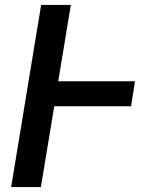

<svg xmlns="http://www.w3.org/2000/svg" viewBox="-20 -755 640 775"><path d="M25 0 146 -735H266L215 -427H525L509 -326H199L145 0Z"/></svg>

Font: Iosevka Curly Extended Oblique
Style: Bold
Weight: 700
Width: 7
Italic angle: -9°
Monospace: yes
Designer: Belleve Invis
Foundry: Belleve Invis
Version: Version 11.1.0; ttfautohint (v1.8.3)